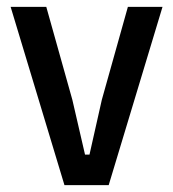

<svg xmlns="http://www.w3.org/2000/svg" viewBox="-20 -540 504 560"><path d="M168 0 11 -520H115L191 -249L228 -89H241L277 -249L353 -520H454L297 0Z"/></svg>

Font: IBM Plex Sans Cond Medm
Style: Regular
Weight: 500
Width: 3
Designer: Mike Abbink, Paul van der Laan, Pieter van Rosmalen
Foundry: Bold Monday
Version: Version 1.3